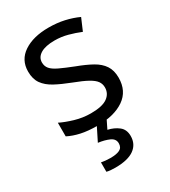

<svg xmlns="http://www.w3.org/2000/svg" viewBox="-192 -640 862 975"><g transform="rotate(-30 239.5 -153.0)"><path d="M434 -148Q434 -70 376 -30Q318 10 220 10Q164 10 123.5 1Q83 -8 52 -24V-104Q84 -88 129.5 -74.5Q175 -61 222 -61Q289 -61 319 -82.5Q349 -104 349 -140Q349 -160 338 -176Q327 -192 298.5 -208Q270 -224 217 -244Q165 -264 128 -284Q91 -304 71 -332Q51 -360 51 -404Q51 -472 106.5 -509Q162 -546 252 -546Q301 -546 343.5 -536.5Q386 -527 423 -510L393 -440Q359 -454 322 -464Q285 -474 246 -474Q192 -474 163.5 -456.5Q135 -439 135 -409Q135 -387 148 -371.5Q161 -356 191.5 -341.5Q222 -327 273 -307Q324 -288 360 -268Q396 -248 415 -219.5Q434 -191 434 -148ZM339 139Q339 187 302 213.5Q265 240 191 240Q159 240 141 235V180Q150 182 165 183.5Q180 185 194 185Q230 185 249 175.5Q268 166 268 141Q268 115 241.5 103Q215 91 177 86L220 0H278L252 53Q288 61 313.5 81Q339 101 339 139Z"/></g></svg>

Font: Noto Sans Grantha
Style: Regular
Weight: 400
Designer: Monotype Design Team
Foundry: Monotype Imaging Inc.
Version: Version 2.003; ttfautohint (v1.8.4.7-5d5b)